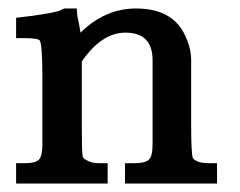

<svg xmlns="http://www.w3.org/2000/svg" viewBox="-20 -433 566 453"><path d="M161 -413 163 -390V-393Q165 -385 166.5 -376Q168 -367 170 -356Q228 -413 301 -413Q394 -413 421 -339V-340Q431 -314 431 -293V-140Q431 -72 435 -60Q444 -48 473 -48H492V0H275V-48H298Q323 -48 331.5 -56.5Q340 -65 340 -93V-291Q340 -356 276 -356Q220 -356 173 -288V-140Q173 -105 173.5 -85.5Q174 -66 176 -61Q181 -56 190.5 -52Q200 -48 214 -48H234V0H18V-48H39Q64 -48 72 -56.5Q80 -65 80 -93V-251Q80 -326 74 -337Q71 -343 39 -343H18V-391Q53 -395 79 -399Q105 -403 122 -408H121L132 -413Z"/></svg>

Font: New Athena Unicode
Style: Bold
Weight: 700
Designer: J. Rusten 1997; rev. by R. Hancock 2001, 2002, rev. by D. Mastronarde 2002-2021
Foundry: Society for Classical Studies (formerly American Philological Association)
Version: Version 5.008